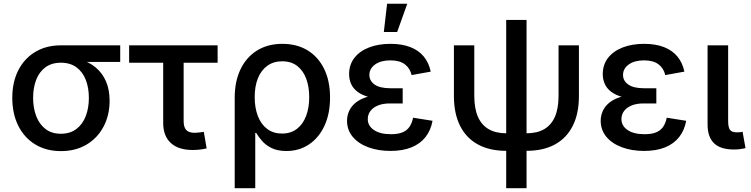

<svg xmlns="http://www.w3.org/2000/svg" viewBox="-20 -775 3910 999"><path d="M296.9 11.2Q220.7 11.2 163.6 -23.4Q106.4 -58.1 75.2 -120.6Q43.9 -183.1 43.9 -265.6Q43.9 -348.1 75.4 -409.7Q106.9 -471.2 163.8 -505.1Q220.7 -539.1 296.9 -539.1H605.5V-452.6H376L296.9 -448.7Q248.5 -448.7 216.3 -424.8Q184.1 -400.9 168.2 -359.6Q152.3 -318.4 152.3 -265.6Q152.3 -213.4 168.5 -170.9Q184.6 -128.4 216.6 -103.8Q248.5 -79.1 296.9 -79.1Q345.2 -79.1 377.7 -104Q410.2 -128.9 426.3 -171.1Q442.4 -213.4 442.4 -265.6Q442.4 -318.4 426.3 -359.6Q410.2 -400.9 377.7 -424.8Q345.2 -448.7 296.9 -448.7V-479.5Q352.5 -479.5 398.9 -465.6Q445.3 -451.7 479 -423.1Q512.7 -394.5 531.5 -351.6Q550.3 -308.6 550.3 -250.5Q550.3 -175.8 518.8 -116.2Q487.3 -56.6 430.4 -22.7Q373.5 11.2 296.9 11.2Z M982.4 5.4Q908.2 5.4 868.7 -31Q829.1 -67.4 829.1 -135.3V-448.7H651.9V-539.1H1112.3V-448.7H935.5V-145Q935.5 -113.3 949 -98.6Q962.4 -84 993.7 -84Q1003.4 -84 1016.8 -85.7Q1030.3 -87.4 1040.5 -88.9L1055.2 -2.9Q1039.1 1 1020.3 3.2Q1001.5 5.4 982.4 5.4Z M1201.2 204.1V-266.1Q1201.2 -352.1 1231.7 -415Q1262.2 -478 1317.9 -512.5Q1373.5 -546.9 1449.2 -546.9Q1524.4 -546.9 1580.1 -513.2Q1635.7 -479.5 1666.5 -416.7Q1697.3 -354 1697.3 -267.6Q1697.3 -183.1 1668.2 -120.6Q1639.2 -58.1 1587.9 -23.7Q1536.6 10.7 1470.7 10.7Q1424.3 10.7 1393.3 -4.6Q1362.3 -20 1343.3 -42Q1324.2 -64 1313 -83.5H1308.1V204.1ZM1447.3 -80.1Q1493.2 -80.1 1524.9 -104.5Q1556.6 -128.9 1572.8 -171.9Q1588.9 -214.8 1588.9 -269.5Q1588.9 -323.7 1573.2 -365.7Q1557.6 -407.7 1526.4 -431.9Q1495.1 -456.1 1448.2 -456.1Q1403.3 -456.1 1371.1 -432.9Q1338.9 -409.7 1322 -367.9Q1305.2 -326.2 1305.2 -269.5Q1305.2 -213.9 1321.8 -170.9Q1338.4 -127.9 1370.4 -104Q1402.3 -80.1 1447.3 -80.1Z M2011.7 10.3Q1947.3 10.3 1896 -8.8Q1844.7 -27.8 1815.2 -63.2Q1785.6 -98.6 1785.6 -147Q1785.6 -173.8 1797.1 -198.7Q1808.6 -223.6 1833 -242.7Q1857.4 -261.7 1897.5 -272.9Q1937.5 -284.2 1995.1 -284.2H2075.2V-236.8H2008.8Q1973.1 -236.8 1947.5 -226.6Q1921.9 -216.3 1907.7 -198Q1893.6 -179.7 1893.6 -155.3Q1893.6 -120.1 1925.8 -98.4Q1958 -76.7 2014.2 -76.7Q2050.8 -76.7 2074.2 -86.4Q2097.7 -96.2 2110.6 -115.2Q2123.5 -134.3 2129.4 -162.6L2230.5 -146.5Q2221.7 -97.2 2194.1 -62Q2166.5 -26.9 2120.8 -8.3Q2075.2 10.3 2011.7 10.3ZM1997.1 -259.3Q1940.4 -259.3 1901.9 -269.5Q1863.3 -279.8 1840.1 -297.6Q1816.9 -315.4 1806.6 -338.9Q1796.4 -362.3 1796.4 -388.7Q1796.4 -438.5 1824 -473.9Q1851.6 -509.3 1900.1 -528.1Q1948.7 -546.9 2011.7 -546.9Q2071.3 -546.9 2114.7 -530Q2158.2 -513.2 2184.8 -481Q2211.4 -448.7 2221.2 -402.3L2121.6 -384.3Q2113.8 -419.4 2086.7 -440.2Q2059.6 -460.9 2011.2 -460.9Q1961.4 -460.9 1931.6 -439.5Q1901.9 -418 1901.9 -384.8Q1901.9 -354.5 1929.2 -335.2Q1956.5 -315.9 2010.3 -315.9H2075.2V-259.3ZM1977.1 -608.4 1994.1 -755.4H2099.1L2046.4 -608.4Z M2613.8 9.8Q2527.3 9.8 2466.6 -23.4Q2405.8 -56.6 2373.8 -120.4Q2341.8 -184.1 2341.8 -275.4V-539.1H2447.8V-276.4Q2447.8 -210.4 2466.8 -167.2Q2485.8 -124 2522.9 -102.8Q2560.1 -81.5 2613.8 -81.5H2719.7Q2774.4 -81.5 2811.3 -102.8Q2848.1 -124 2867.2 -167.2Q2886.2 -210.4 2886.2 -276.4V-539.1H2992.2V-275.4Q2992.2 -184.1 2960.2 -120.4Q2928.2 -56.6 2867.4 -23.4Q2806.6 9.8 2719.7 9.8ZM2613.8 204.1V-671.4H2719.7V204.1Z M3331.5 10.3Q3267.1 10.3 3215.8 -8.8Q3164.6 -27.8 3135 -63.2Q3105.5 -98.6 3105.5 -147Q3105.5 -173.8 3116.9 -198.7Q3128.4 -223.6 3152.8 -242.7Q3177.2 -261.7 3217.3 -272.9Q3257.3 -284.2 3314.9 -284.2H3395V-236.8H3328.6Q3293 -236.8 3267.3 -226.6Q3241.7 -216.3 3227.5 -198Q3213.4 -179.7 3213.4 -155.3Q3213.4 -120.1 3245.6 -98.4Q3277.8 -76.7 3334 -76.7Q3370.6 -76.7 3394 -86.4Q3417.5 -96.2 3430.4 -115.2Q3443.4 -134.3 3449.2 -162.6L3550.3 -146.5Q3541.5 -97.2 3513.9 -62Q3486.3 -26.9 3440.7 -8.3Q3395 10.3 3331.5 10.3ZM3316.9 -259.3Q3260.3 -259.3 3221.7 -269.5Q3183.1 -279.8 3159.9 -297.6Q3136.7 -315.4 3126.5 -338.9Q3116.2 -362.3 3116.2 -388.7Q3116.2 -438.5 3143.8 -473.9Q3171.4 -509.3 3220 -528.1Q3268.6 -546.9 3331.5 -546.9Q3391.1 -546.9 3434.6 -530Q3478 -513.2 3504.6 -481Q3531.2 -448.7 3541 -402.3L3441.4 -384.3Q3433.6 -419.4 3406.5 -440.2Q3379.4 -460.9 3331.1 -460.9Q3281.2 -460.9 3251.5 -439.5Q3221.7 -418 3221.7 -384.8Q3221.7 -354.5 3249 -335.2Q3276.4 -315.9 3330.1 -315.9H3395V-259.3Z M3799.3 2.9Q3728.5 2.9 3695.1 -29.8Q3661.6 -62.5 3661.6 -127V-539.1H3768.6V-146Q3768.6 -113.3 3777.8 -99.9Q3787.1 -86.4 3813.5 -86.4Q3824.7 -86.4 3831.5 -87.2Q3838.4 -87.9 3843.8 -89.4L3858.9 -4.4Q3848.1 -1.5 3832.3 0.7Q3816.4 2.9 3799.3 2.9Z"/></svg>

Font: Inter 18pt Medium
Style: Regular
Weight: 500
Designer: Rasmus Andersson
Foundry: rsms
Version: Version 4.001;git-66647c0bb